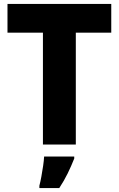

<svg xmlns="http://www.w3.org/2000/svg" viewBox="-20 -734 603 975"><path d="M198 0V-568H18V-714H545V-568H365V0ZM180 209Q185 190 190 163Q195 136 199 108.5Q203 81 204 61H357V71Q342 109 324 146Q306 183 281 221H180Z"/></svg>

Font: Noto Sans Mono SemiCondensed Black
Style: Regular
Weight: 900
Width: 4
Designer: Monotype Design Team
Foundry: Monotype Imaging Inc.
Version: Version 2.014; ttfautohint (v1.8.4.7-5d5b)